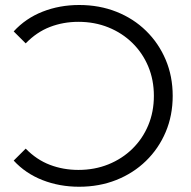

<svg xmlns="http://www.w3.org/2000/svg" viewBox="-20 -726 749 753"><path d="M290.9 -706.4Q369.6 -706.4 436.5 -679.9Q503.5 -653.4 552.8 -605.1Q602.2 -556.8 629.7 -492Q657.3 -427.1 657.3 -350Q657.3 -272.9 629.7 -208Q602.2 -143.2 552.5 -94.9Q502.9 -46.6 436 -20.1Q369.1 6.4 290.4 6.4Q213.4 6.4 146.9 -19.6Q80.4 -45.5 33.7 -96.2L80.8 -143.1Q123.7 -99.3 175.9 -79.5Q228.1 -59.6 287.5 -59.6Q351 -59.6 405.1 -81.4Q459.2 -103.3 499.2 -142.5Q539.3 -181.8 561.4 -234.6Q583.5 -287.5 583.5 -350Q583.5 -412.5 561.4 -465.4Q539.3 -518.2 499.2 -557.5Q459.2 -596.7 405.1 -618.6Q351 -640.4 287.5 -640.4Q228.1 -640.4 175.9 -620.3Q123.7 -600.2 80.8 -555.9L33.7 -602.8Q80.4 -654 146.9 -680.2Q213.4 -706.4 290.9 -706.4Z"/></svg>

Font: Montserrat Thin
Style: Regular
Weight: 100
Designer: Julieta Ulanovsky
Foundry: Julieta Ulanovsky
Version: Version 9.000